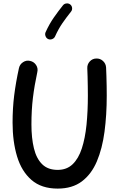

<svg xmlns="http://www.w3.org/2000/svg" viewBox="-20 -1065 699 1133"><path d="M157.7 -705.6Q180.2 -700.7 192.9 -681.4Q205.6 -662.1 200.2 -639.6Q183.1 -560.1 174.3 -488Q165.5 -416 165.5 -330.6Q165.5 -250 180.2 -189.7Q194.8 -129.4 228.8 -95.9Q262.7 -62.5 320.3 -62.5Q374 -62.5 408.7 -95.9Q443.4 -129.4 462.9 -189.2Q482.4 -249 490.5 -328.6Q498.5 -408.2 498.5 -501Q498.5 -524.9 498 -555.2Q497.6 -585.4 496.8 -614.3Q496.1 -643.1 495.1 -662.1Q494.1 -685.1 509.5 -702.1Q524.9 -719.2 547.9 -719.7Q570.8 -720.7 587.6 -705.3Q604.5 -689.9 606 -667Q606.9 -647.5 607.9 -618.2Q608.9 -588.9 609.4 -557.6Q609.9 -526.4 609.9 -501Q609.9 -386.7 596.7 -287.4Q583.5 -188 551.5 -112.5Q519.5 -37.1 463.1 5.4Q406.7 47.9 320.3 47.9Q224.6 47.9 166 -2.9Q107.4 -53.7 80.8 -141.6Q54.2 -229.5 54.2 -341.3Q54.2 -425.8 63.7 -502Q73.2 -578.1 91.8 -663.1Q96.7 -685.5 116.2 -698.2Q135.7 -710.9 157.7 -705.6ZM394.5 -1038.6Q404.3 -1030.8 405.5 -1018.1Q406.7 -1005.4 398.9 -996.1Q371.6 -961.9 348.1 -928Q324.7 -894 304.7 -849.6Q299.8 -838.9 287.6 -834.2Q275.4 -829.6 264.2 -834.5Q253.4 -839.4 248.8 -851.6Q244.1 -863.8 249 -875Q271.5 -924.3 297.9 -961.9Q324.2 -999.5 351.6 -1033.7Q359.4 -1043.5 372.3 -1044.7Q385.3 -1045.9 394.5 -1038.6Z"/></svg>

Font: Mikhak-DS2-FD SemiBold
Style: Regular
Weight: 600
Designer: Amin Abedi
Version: Version 3.2